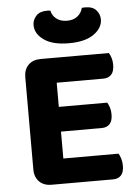

<svg xmlns="http://www.w3.org/2000/svg" viewBox="-57 -880 661 926"><g transform="rotate(-5 273.5 -417.0)"><path d="M73.6 -423.8H222.3V-6.5Q213 -4 194.4 -0.8Q175.8 2.3 154.9 2.3Q117.4 2.3 95.5 -19.7Q73.6 -41.7 73.6 -79ZM222.3 -181.9 73.6 -182.1V-525.2Q73.6 -562.7 95.5 -584.6Q117.4 -606.5 154.9 -606.5Q175.8 -606.5 194.4 -603.5Q213 -600.5 222.3 -597.7ZM154.9 -249.1V-368.8H456.6Q462.7 -359.5 467.6 -344.4Q472.5 -329.3 472.5 -311Q472.5 -279 458.4 -264.1Q444.3 -249.1 419.4 -249.1ZM154.9 2.3V-118.9H489.6Q495.6 -109.6 500.5 -93.9Q505.4 -78.2 505.4 -59.6Q505.4 -27.6 491.4 -12.7Q477.3 2.3 452.4 2.3ZM154.9 -485.8V-606.5H485.4Q491.4 -597.2 496.3 -582.1Q501.2 -567 501.2 -548.6Q501.2 -516.7 487.1 -501.2Q473 -485.8 448.2 -485.8ZM298.2 -779.2Q329.4 -779.2 348.9 -794.7Q368.4 -810.2 374.2 -834.6Q379 -835.6 383.3 -835.7Q387.7 -835.8 392 -835.8Q427 -835.8 444.1 -816.2Q461.2 -796.5 461.2 -772Q461.2 -730.3 418.9 -700.3Q376.6 -670.3 298.2 -670.3Q219.3 -670.3 177.3 -700.3Q135.2 -730.3 135.2 -772Q135.2 -796.5 152.7 -816.2Q170.2 -835.8 204.4 -835.8Q209.4 -835.8 213.6 -835.7Q217.7 -835.6 222.2 -834.6Q227.2 -810.2 247.2 -794.7Q267.2 -779.2 298.2 -779.2Z"/></g></svg>

Font: Baloo Paaji 2
Style: Regular
Weight: 400
Designer: Shuchita Grover, Noopur Datye and Ek Type
Foundry: Ek Type
Version: Version 1.700